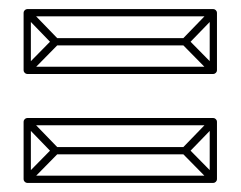

<svg xmlns="http://www.w3.org/2000/svg" viewBox="-20 -520 530 423"><path d="M388 -180V-196H102V-180ZM34 -131 46 -119 108 -182Q110 -184 110 -187.5Q110 -191 108 -194L46 -258L34 -246L96 -182Q98 -180 98 -188Q98 -196 96 -194ZM456 -246 444 -258 382 -194Q380 -191 380 -187.5Q380 -184 382 -182L444 -119L456 -131L394 -194Q392 -196 392 -188Q392 -180 394 -182ZM388 -420V-436H102V-420ZM34 -371 46 -359 108 -422Q110 -424 110 -427.5Q110 -431 108 -434L46 -498L34 -486L96 -422Q98 -420 98 -428Q98 -436 96 -434ZM456 -486 444 -498 382 -434Q380 -431 380 -427.5Q380 -424 382 -422L444 -359L456 -371L394 -434Q392 -436 392 -428Q392 -420 394 -422ZM48 -125V-252L40 -244H450L442 -252V-125L450 -133H40ZM48 -365V-492L40 -484H450L442 -492V-365L450 -373H40ZM32 -125Q32 -122 34.5 -119.5Q37 -117 40 -117H450Q453 -117 455.5 -119.5Q458 -122 458 -125V-252Q458 -255 455.5 -257.5Q453 -260 450 -260H40Q37 -260 34.5 -257.5Q32 -255 32 -252ZM32 -365Q32 -362 34.5 -359.5Q37 -357 40 -357H450Q453 -357 455.5 -359.5Q458 -362 458 -365V-492Q458 -495 455.5 -497.5Q453 -500 450 -500H40Q37 -500 34.5 -497.5Q32 -495 32 -492Z"/></svg>

Font: Tilt Prism
Style: Regular
Weight: 400
Version: Version 1.000